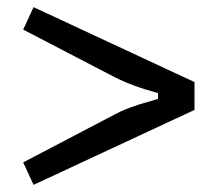

<svg xmlns="http://www.w3.org/2000/svg" viewBox="-20 -607 615 538"><path d="M45 -152 299 -285Q339 -307 403 -324L423 -330V-346Q349 -366 299 -392L45 -524L74 -587L525 -377V-299L74 -89Z"/></svg>

Font: Voces
Style: Regular
Weight: 400
Designer: Ana Paula Megda, Pablo Ugerman
Foundry: Ana Paula Megda, Pablo Ugerman
Version: Version 1.003